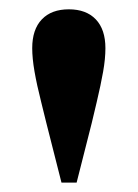

<svg xmlns="http://www.w3.org/2000/svg" viewBox="-20 -849 294 410"><path d="M205.1 -746.1Q205.1 -723.6 200.2 -695.8Q195.3 -668 186.5 -630.9Q177.7 -593.8 175.8 -585.9L143.6 -459H111.3L79.1 -585.9Q77.1 -594.7 67.9 -631.3Q58.6 -668 53.7 -696.3Q48.8 -724.6 48.8 -746.1Q48.8 -786.1 69.3 -807.6Q89.8 -829.1 127 -829.1Q164.1 -829.1 184.6 -807.6Q205.1 -786.1 205.1 -746.1Z"/></svg>

Font: Bpmf Zihi Serif Heavy
Style: Heavy
Weight: 900
Foundry: But Ko
Version: Version 1.320